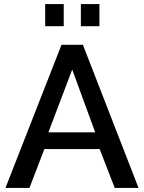

<svg xmlns="http://www.w3.org/2000/svg" viewBox="-20 -932 715 952"><path d="M204 -802H296V-912H204ZM381 -802H473V-912H381ZM285 -710 7 0H126L200 -193H474L549 0H667L391 -710ZM452 -276H220L338 -587Z"/></svg>

Font: FIGSv2-sans-serif SemiBold
Style: Regular
Weight: 600
Designer: Matt McInerney, Pablo Impallari, Rodrigo Fuenzalida,Mirko Velimirovic
Foundry: Matt McInerney, Pablo Impallari, Rodrigo Fuenzalida
Version: Version 4.021;hotconv 1.0.109;makeotfexe 2.5.65596